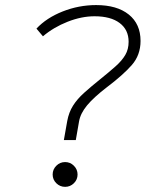

<svg xmlns="http://www.w3.org/2000/svg" viewBox="-20 -723 626 753"><path d="M230.5 -173.8 243.7 -248.5Q250 -282.7 266.4 -308.6Q282.7 -334.5 309.8 -358.9Q336.9 -383.3 374 -413.1Q409.2 -441.4 433.8 -463.4Q458.5 -485.4 471.4 -507.6Q484.4 -529.8 484.4 -559.1Q484.4 -606.4 449.2 -632.8Q414.1 -659.2 350.6 -659.2Q299.8 -659.2 245.1 -637.7Q190.4 -616.2 148.4 -580.6L123 -610.8Q162.1 -652.8 225.6 -678Q289.1 -703.1 356.9 -703.1Q439 -703.1 485.1 -666Q531.2 -628.9 531.2 -562.5Q531.2 -506.8 496.6 -467.5Q461.9 -428.2 397.9 -379.9Q347.7 -341.3 321.5 -309.8Q295.4 -278.3 290 -246.6L277.3 -173.8ZM235.4 9.8Q215.3 9.8 200.9 -4.4Q186.5 -18.6 186.5 -38.6Q186.5 -58.6 200.9 -73Q215.3 -87.4 235.4 -87.4Q255.4 -87.4 269.8 -73Q284.2 -58.6 284.2 -38.6Q284.2 -18.6 269.8 -4.4Q255.4 9.8 235.4 9.8Z"/></svg>

Font: Cascadia Mono ExtraLight
Style: Italic
Weight: 200
Italic angle: -10°
Monospace: yes
Designer: Aaron Bell
Foundry: Saja Typeworks
Version: Version 2404.023; ttfautohint (v1.8.4)